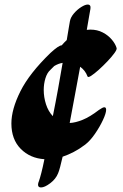

<svg xmlns="http://www.w3.org/2000/svg" viewBox="-20 -766 541 843"><path d="M151 29Q155 18 161.5 -7Q168 -32 175 -67Q112 -71 71 -112.5Q30 -154 30 -224Q30 -286 69.5 -365Q109 -444 202 -534Q238 -567 251 -567Q262 -580 273 -590Q279 -625 282.5 -647Q286 -669 287 -673Q290 -690 304.5 -707Q319 -724 336.5 -735Q354 -746 365 -746Q380 -746 377 -727Q377 -726 372.5 -701.5Q368 -677 361 -635Q369 -636 377 -636Q407 -636 431 -623.5Q455 -611 471 -592Q487 -573 492 -555Q494 -549 482.5 -533Q471 -517 452 -497Q433 -477 413.5 -459.5Q394 -442 380 -433Q366 -424 364 -431Q355 -456 332 -473Q321 -413 309 -349Q297 -285 286 -226Q311 -227 343 -240Q375 -253 414 -283Q431 -295 438 -295Q446 -295 446 -284Q446 -269 432 -239Q418 -209 397 -178.5Q376 -148 354 -131Q329 -112 304 -99Q279 -86 255 -78Q249 -52 244 -33Q239 -14 235 -5Q225 20 200.5 38.5Q176 57 160 57Q147 57 147 45Q147 38 151 29ZM202 -460Q187 -447 179.5 -422.5Q172 -398 172 -371Q172 -339 182 -308Q192 -277 212 -256Q224 -315 235 -376Q246 -437 255 -490Q236 -487 218 -476Q210 -468 202 -460Z"/></svg>

Font: Ga Maamli
Style: Regular
Weight: 400
Designer: Afotey Clement Nii Odai, Ama Asantewa Diaka, David Abbey-Thompson
Foundry: Sorkin Type Co.
Version: Version 1.000; ttfautohint (v1.8.4.7-5d5b)